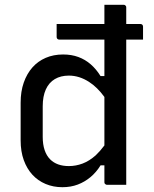

<svg xmlns="http://www.w3.org/2000/svg" viewBox="-20 -770 640 800"><path d="M216 -670H415V-750H495Q499 -750 501 -748.5Q503 -747 504.5 -745Q506 -743 506 -739V-670H565Q570 -670 573 -667Q576 -664 576 -659V-605H506V0H426Q423 0 420.5 -1.5Q418 -3 416.5 -5Q415 -7 415 -11V-81H399Q381 -52 357 -32Q333 -12 304 -1Q275 10 240 10Q202 10 170 -3.5Q138 -17 115 -42Q92 -67 79 -103Q66 -139 66 -185V-342Q66 -389 79 -426Q92 -463 115 -489Q138 -515 170.5 -529Q203 -543 243 -543Q278 -543 306.5 -532.5Q335 -522 358 -502Q381 -482 399 -453H415V-605H227Q222 -605 219 -608Q216 -611 216 -616ZM415 -366Q385 -407 352 -428Q311 -455 267 -455Q233 -455 208.5 -440.5Q184 -426 171 -397.5Q158 -369 158 -327V-200Q158 -168 166 -144.5Q174 -121 189 -106Q203 -92 222.5 -85Q242 -78 267 -78Q296 -78 324 -88.5Q352 -99 379 -123Q397 -140 415 -164Z"/></svg>

Font: Code D OnePiece
Style: Regular
Weight: 400
Version: Version 1.085; ttfautohint (v1.8.4.7-5d5b);Nerd Fonts 3.0.2